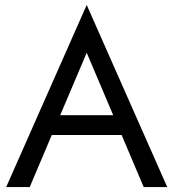

<svg xmlns="http://www.w3.org/2000/svg" viewBox="-20 -755 700 775"><path d="M560 0 471 -210H189L100 0H5L330 -735L655 0ZM330 -542 223 -290H437Z"/></svg>

Font: Von Book
Style: Regular
Weight: 400
Version: Version 4.000; ttfautohint (v1.8.4.7-5d5b)